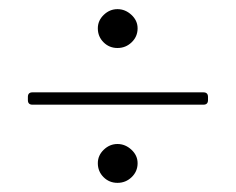

<svg xmlns="http://www.w3.org/2000/svg" viewBox="-20 -549 516 420"><path d="M194 -487Q194 -504 207 -516.5Q220 -529 237 -529Q254 -529 267.5 -516.5Q281 -504 281 -487Q281 -469 268 -456.5Q255 -444 237 -444Q219 -444 206.5 -456.5Q194 -469 194 -487ZM41 -330V-337Q41 -347 51 -347H425Q435 -347 435 -337V-330Q435 -320 425 -320H51Q41 -320 41 -330ZM194 -192Q194 -209 207 -221.5Q220 -234 237 -234Q254 -234 267.5 -221.5Q281 -209 281 -192Q281 -174 268 -161.5Q255 -149 237 -149Q219 -149 206.5 -161.5Q194 -174 194 -192Z"/></svg>

Font: Barlow Semi Condensed Thin
Style: Regular
Weight: 250
Width: 4
Designer: Jeremy Tribby
Foundry: Tribby Type
Version: Version 1.408